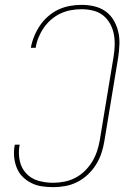

<svg xmlns="http://www.w3.org/2000/svg" viewBox="-20 -763 540 791"><path d="M199 8Q175 8 152 4.5Q129 1 109 -9Q89 -19 73.5 -34.5Q58 -50 49.5 -70.5Q41 -91 38.5 -114.5Q36 -138 40 -162Q41 -163 41 -164Q41 -165 41 -167H61Q61 -166 60.5 -164.5Q60 -163 60 -162Q55 -130 61.5 -100Q68 -70 88 -48.5Q108 -27 137.5 -18.5Q167 -10 199 -10Q221 -10 244.5 -14.5Q268 -19 289.5 -30Q311 -41 329 -58.5Q347 -76 359.5 -96.5Q372 -117 379.5 -139.5Q387 -162 391 -185L448 -530Q452 -554 452.5 -578Q453 -602 448.5 -624.5Q444 -647 432.5 -667Q421 -687 403.5 -700.5Q386 -714 363 -719.5Q340 -725 316 -725Q294 -725 272 -721Q250 -717 229.5 -707.5Q209 -698 191 -682.5Q173 -667 160 -648Q147 -629 138.5 -608Q130 -587 127 -566H107Q111 -589 120.5 -612.5Q130 -636 144 -657Q158 -678 178 -695.5Q198 -713 220.5 -723.5Q243 -734 267.5 -738.5Q292 -743 316 -743Q343 -743 368.5 -737Q394 -731 414.5 -716.5Q435 -702 448 -680Q461 -658 467 -633Q473 -608 472 -581Q471 -554 467 -527L410 -182Q406 -157 398 -132.5Q390 -108 376 -85.5Q362 -63 342 -44Q322 -25 298 -13Q274 -1 249 3.5Q224 8 199 8Z"/></svg>

Font: Iosevka SS04 Thin Oblique
Style: Regular
Weight: 100
Italic angle: -9°
Monospace: yes
Designer: Belleve Invis
Foundry: Belleve Invis
Version: Version 19.0.0; ttfautohint (v1.8.4)